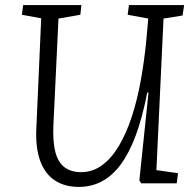

<svg xmlns="http://www.w3.org/2000/svg" viewBox="-20 -721 771 755"><path d="M595 -52 680 -40 675 0H535L528 -12L564 -357H559Q540 -259 514 -189Q488 -119 454.5 -74Q421 -29 380 -7.5Q339 14 290 14Q234 14 195 -12Q156 -38 137.5 -90Q119 -142 123 -218L142 -649L66 -663L71 -701H300L296 -663L210 -648L190 -230Q187 -165 197.5 -124Q208 -83 233.5 -63.5Q259 -44 299 -44Q344 -44 381 -71Q418 -98 447 -146.5Q476 -195 497.5 -260Q519 -325 533 -401.5Q547 -478 555 -559L563 -648L482 -663L487 -701H704L698 -660L623 -648Z"/></svg>

Font: Literata Light
Style: Italic
Weight: 300
Italic angle: -2°
Designer: Latin by Veronika Burian and Jose Scaglione. Greek by Irene Vlachou. Cyrillic by Vera Evstafieva
Foundry: TypeTogether
Version: Version 3.103;gftools[0.9.29]